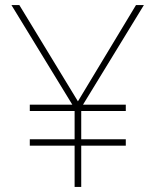

<svg xmlns="http://www.w3.org/2000/svg" viewBox="-20 -734 610 754"><path d="M286 -336 514 -714H545L306 -323H474V-298H299V-187H474V-162H299V0H273V-162H97V-187H273V-298H97V-323H264L25 -714H56Z"/></svg>

Font: Noto Sans UI Thin
Style: Regular
Weight: 250
Designer: Monotype Design Team
Foundry: Monotype Imaging Inc.
Version: Version 1.901